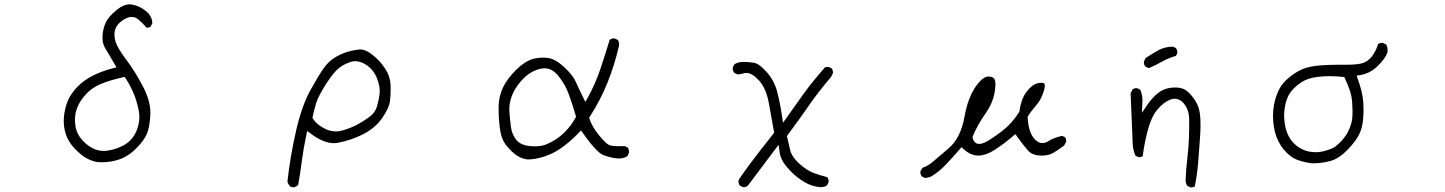

<svg xmlns="http://www.w3.org/2000/svg" viewBox="-20 -731 6540 869"><path d="M577.6 -710.4Q572.3 -711.4 566.9 -711.4Q539.6 -711.4 509.3 -687Q470.7 -655.8 458.5 -628.9Q445.8 -601.1 443.8 -567.9Q443.8 -564.5 443.8 -559.1Q443.8 -553.7 444.8 -545.4Q447.3 -526.9 458.5 -508.8Q477.1 -478.5 507.3 -426.3L490.7 -421.9Q444.8 -410.6 402.3 -389.6Q360.4 -369.1 329.8 -337.6Q299.3 -306.2 285.6 -271.5Q272 -236.3 269 -198.2Q268.6 -190.9 268.6 -181.6Q268.6 -153.8 277.3 -125.5Q288.1 -90.8 316.4 -60.5Q345.2 -29.8 368.9 -16.4Q392.6 -2.9 418.9 2.4Q429.2 3.4 439.5 3.4Q479.5 3.4 514.6 -7.8Q558.6 -21.5 595.2 -58.1Q632.3 -95.2 645 -125.7Q657.7 -156.2 660.6 -213.4Q660.6 -217.8 660.6 -221.7Q660.6 -274.4 627.9 -337.9Q591.3 -408.2 552 -460.2Q512.7 -512.2 503.4 -540.5Q498 -558.1 498 -574.2Q498 -595.7 507.3 -610.8Q517.6 -628.4 540.5 -642.6Q559.1 -654.3 575.2 -654.3Q591.3 -654.3 603.5 -645Q623.5 -628.9 644 -605.5Q654.8 -605.5 662.1 -610.8L669.4 -626Q668.9 -656.7 642.6 -679.2Q612.3 -704.6 577.6 -710.4ZM523.9 -65.9 524.9 -66.4Q524.4 -66.4 523.9 -65.9ZM449.2 -47.9Q422.9 -47.9 398.4 -60.5Q366.2 -77.6 344 -107.2Q321.8 -136.7 319.8 -175.8Q319.3 -181.6 319.3 -187.5Q319.3 -218.8 329.6 -244.1Q341.3 -273.4 368.2 -303.7Q395.5 -334.5 438.5 -351.8Q481.4 -369.1 535.2 -380.9L543.9 -382.8L549.3 -375.5Q591.3 -310.1 605.5 -241.7Q607.4 -233.4 609.1 -223.1Q610.8 -212.9 610.8 -200.7Q610.8 -167 595.2 -132.8Q573.2 -85.9 523.9 -65.9Q505.9 -56.6 470.7 -49.8Q459.5 -47.9 449.2 -47.9Z M1310.5 116.7Q1311 116.7 1312 116.7Q1321.8 113.3 1329.6 106.4Q1338.9 53.2 1346.4 -4.4Q1354 -62 1366.2 -118.2L1370.1 -138.2L1386.7 -126Q1443.8 -83 1491.7 -83Q1501 -83 1510.3 -85Q1568.8 -95.7 1624.5 -124Q1678.7 -151.9 1710 -197Q1741.2 -242.2 1745.1 -273.4Q1748 -296.9 1748 -323.2Q1748 -335.4 1747.6 -348.1Q1745.6 -386.2 1723.1 -420.4Q1700.2 -456.1 1664.6 -483.9Q1635.3 -507.3 1610.4 -507.3Q1607.4 -507.3 1605 -506.8Q1574.2 -503.4 1546.9 -494.6Q1519.5 -485.8 1492.7 -468.8Q1466.3 -452.1 1444.8 -421.9Q1422.4 -390.6 1384.3 -321.8Q1346.2 -252.9 1319.8 -138.2Q1293.5 -23.4 1280.8 91.8Q1284.7 103.5 1293.5 113.3Q1300.8 116.7 1310.5 116.7ZM1647.9 -199.2H1648.4Q1648.4 -199.2 1647.9 -199.2ZM1647.9 -199.2Q1625 -182.1 1598.9 -168Q1572.8 -153.8 1535.6 -142.1Q1517.6 -136.2 1502 -136.2Q1497.1 -136.2 1490.5 -136.7Q1483.9 -137.2 1473.6 -139.6Q1463.4 -142.1 1454.3 -146.5Q1445.3 -150.9 1438 -155.3Q1411.6 -170.9 1397 -192.9L1394 -197.3Q1401.4 -234.9 1411.6 -266.6Q1422.4 -298.8 1456.5 -352.1Q1491.2 -405.8 1515.6 -424.1Q1540 -442.4 1568.4 -451.2Q1578.1 -454.1 1587.9 -454.1Q1611.3 -454.1 1635.7 -438.5Q1669.9 -417 1686 -377Q1698.7 -345.2 1698.7 -319.3Q1698.7 -313 1698.2 -307.1Q1694.8 -278.8 1686.5 -250.5Q1677.2 -218.3 1647.9 -199.2Z M2790.5 -69.3 2760.7 -69.8Q2743.7 -71.3 2734.9 -75.7Q2718.8 -84.5 2689 -121.6Q2659.2 -158.7 2648.4 -192.4L2646.5 -198.2L2649.9 -203.6Q2698.2 -278.3 2730.5 -359.4Q2762.7 -439.9 2781.7 -524.4Q2782.2 -526.9 2782.2 -528.8Q2782.2 -530.8 2782 -533.2Q2781.7 -535.6 2781.2 -538.6Q2779.8 -544.9 2776.4 -550.3L2761.2 -557.1Q2760.3 -557.6 2758.1 -557.6Q2755.9 -557.6 2752.4 -556.6Q2745.6 -555.7 2739.3 -550.8Q2719.7 -485.4 2697.5 -419.2Q2675.3 -353 2641.6 -291.5L2629.4 -269.5Q2606.4 -315.4 2598.9 -332.3Q2591.3 -349.1 2586.4 -359.9Q2573.7 -389.6 2534.4 -426.5Q2495.1 -463.4 2461.9 -468.3Q2449.7 -470.2 2437.5 -470.2Q2414.6 -470.2 2391.1 -463.9Q2355 -453.6 2315.4 -414.3Q2275.9 -375 2256.8 -335.7Q2237.8 -296.4 2236.8 -248.5Q2236.8 -242.7 2236.8 -236.3Q2236.8 -192.9 2242.7 -148.4Q2249 -100.1 2272.5 -71.8Q2296.9 -42 2319.1 -27.3Q2341.3 -12.7 2367.2 -9.3Q2416.5 -9.3 2472.2 -33.7Q2530.3 -59.1 2599.1 -129.4L2609.9 -140.6L2619.1 -127.4Q2653.8 -78.1 2679.2 -52.7Q2696.8 -35.2 2708.5 -30.3Q2740.7 -17.1 2772 -14.2Q2776.4 -13.7 2783 -13.7Q2789.6 -13.7 2799.6 -15.9Q2809.6 -18.1 2819.8 -24.4L2826.7 -39.6Q2827.1 -41 2827.1 -43.2Q2827.1 -45.4 2826.7 -48.8Q2825.7 -56.2 2821.3 -63L2807.6 -69.8Q2796.4 -69.3 2790.5 -69.3ZM2460 -81.1H2460.4Q2460 -81.1 2460 -81.1ZM2428.2 -70.8Q2415.5 -68.8 2404.5 -68.8Q2393.6 -68.8 2385.7 -69.3Q2335.9 -72.3 2315.4 -99.6Q2296.9 -124.5 2292.5 -156.2Q2288.6 -185.1 2285.6 -224.6Q2285.2 -230.5 2285.2 -236.8Q2285.2 -272.9 2301.8 -309.1Q2320.3 -348.6 2353.8 -380.1Q2387.2 -411.6 2427.7 -419.9Q2436 -421.9 2443.8 -421.9Q2479.5 -421.9 2507.3 -387.2Q2538.1 -349.1 2554.2 -304.9Q2570.3 -260.7 2587.4 -202.6Q2575.2 -180.2 2563 -164.1Q2518.1 -105.5 2460 -81.1Q2446.3 -73.7 2428.2 -70.8Z M3344.7 116.2Q3356.9 116.2 3364.3 109.9L3503.9 -75.7L3508.3 -43.9Q3511.7 -17.6 3526.1 4.2Q3540.5 25.9 3564.9 50.3Q3589.4 74.2 3621.3 93.3Q3653.3 112.3 3689.5 115.7Q3692.4 116.2 3694.1 116.2Q3695.8 116.2 3698.2 116Q3700.7 115.7 3704.1 115.2Q3707.5 114.7 3710.9 113.8Q3717.3 111.8 3723.1 107.9L3730 94.2Q3730.5 92.8 3730.5 91.3Q3730.5 79.6 3725.1 71.3Q3688.5 61.5 3661.1 51.3Q3630.9 39.6 3597.7 9.8Q3563.5 -21.5 3556.6 -50.8L3541.5 -115.2Q3607.4 -204.1 3642.6 -255.6Q3677.7 -307.1 3741.7 -383.3L3749.5 -398.9Q3750 -400.4 3750 -401.9Q3750 -413.6 3744.6 -421.4L3731 -428.2L3714.4 -426.8Q3652.8 -356.4 3616.5 -305.7Q3580.1 -254.9 3523.9 -175.3L3519 -208Q3511.2 -262.2 3498 -314Q3484.9 -365.7 3450.2 -404.8Q3416 -442.9 3392.8 -446.8Q3369.6 -450.7 3348.6 -450.7Q3344.7 -450.7 3340.3 -450.7Q3319.3 -449.7 3303.7 -439.9L3296.4 -425.8Q3295.9 -424.8 3295.9 -423.8Q3295.9 -411.6 3302.7 -401.9L3317.4 -394.5Q3318.8 -394.5 3320.8 -394.5Q3332 -394.5 3346.7 -399.4Q3352.1 -400.9 3358.4 -400.9Q3383.3 -400.9 3413.1 -369.1Q3446.8 -333.5 3459.5 -266.1Q3471.2 -202.6 3483.9 -130.4Q3345.2 44.9 3322.8 85Q3322.3 86.4 3322.3 88.1Q3322.3 89.8 3322.5 92.5Q3322.8 95.2 3323.7 98.1Q3325.2 104 3328.1 108.9L3342.3 115.7Q3343.8 116.2 3344.7 116.2Z M4564.5 -114.7 4575.7 -124 4584 -112.3Q4609.9 -75.7 4632.3 -50.3Q4642.6 -38.6 4656.2 -33.2Q4672.9 -26.9 4695.3 -26.9Q4726.6 -26.9 4747.1 -39.1Q4772 -54.2 4796.4 -72.3L4805.2 -88.9Q4805.7 -89.8 4805.7 -93Q4805.7 -96.2 4804.4 -100.8Q4803.2 -105.5 4800.3 -109.9L4787.1 -116.2Q4747.1 -106.9 4724.6 -91.8Q4711.4 -83.5 4698.2 -83.5Q4676.8 -83.5 4659.2 -105.5Q4634.3 -136.7 4631.3 -198.7V-202.6L4633.3 -206.1Q4646.5 -227.5 4671.9 -256.8Q4694.3 -282.7 4706.1 -325.2Q4709 -336.4 4709 -343.3Q4709 -351.6 4705.1 -354Q4702.1 -356 4698 -356.2Q4693.8 -356.4 4691.4 -356.4Q4666 -356.4 4645 -336.4Q4619.6 -312 4608.6 -284.7Q4597.7 -257.3 4593.8 -225.1Q4559.6 -171.4 4512.2 -135.3Q4464.8 -99.1 4434.6 -85Q4422.4 -79.6 4411.4 -79.6Q4400.4 -79.6 4392.1 -87.9Q4384.8 -95.2 4382.3 -107.9L4381.8 -111.8L4383.3 -115.7Q4405.3 -167.5 4439.5 -215.8Q4471.2 -260.3 4480.5 -306.2Q4485.4 -331.5 4485.4 -348.6Q4485.4 -369.6 4478 -377Q4470.7 -383.8 4454.1 -384.8Q4453.6 -384.8 4451.2 -384.8Q4448.7 -384.8 4443.6 -383.1Q4438.5 -381.3 4431.6 -377Q4424.8 -372.6 4418.5 -366.2Q4385.7 -333.5 4366.2 -280.8Q4353 -246.6 4345.2 -201.7Q4327.6 -105.5 4273.4 -59.6Q4223.6 -17.1 4202.1 1.2Q4180.7 19.5 4155.3 28.3L4145.5 44.9Q4145.5 45.9 4145.5 46.9Q4145.5 59.1 4151.9 66.9Q4159.7 72.8 4169.4 74.7L4190.4 69.8Q4227.1 49.3 4259.5 15.4Q4292 -18.6 4323.2 -54.7L4332 -64.9L4341.8 -55.7Q4373.5 -26.9 4408 -26.9Q4442.4 -26.9 4483.4 -53.5Q4524.4 -80.1 4564.5 -114.7Z M5308.6 -492.2Q5308.6 -504.4 5302.7 -513.2L5289.1 -520Q5252.4 -519.5 5223.1 -503.7Q5193.8 -487.8 5164.6 -467.8L5157.7 -452.6Q5157.2 -451.2 5157.2 -450.2Q5157.2 -438 5163.6 -430.2Q5170.9 -424.8 5180.2 -422.9Q5210.4 -435.5 5239.5 -452.1Q5268.6 -468.8 5302.2 -478L5308.1 -489.7Q5308.6 -491.2 5308.6 -492.2ZM5367.7 116.7Q5369.1 117.2 5372.1 117.2Q5380.4 117.2 5387.7 112.8Q5398.4 61 5403.1 2.7Q5407.7 -55.7 5410.6 -97.7Q5413.6 -139.6 5413.6 -159.4Q5413.6 -179.2 5413.1 -189.5Q5411.6 -223.1 5404.5 -244.6Q5397.5 -266.1 5380.9 -288.1Q5364.7 -310.1 5347.7 -322.3Q5330.1 -335 5298.8 -335Q5276.4 -335 5256.3 -328.6Q5233.4 -321.3 5212.9 -302.7Q5191.4 -283.2 5174.8 -259.3L5148.4 -220.7Q5150.9 -271 5150.9 -278.8Q5150.9 -286.6 5148.7 -299.3Q5146.5 -312 5140.6 -325.2L5127.4 -331.5Q5126 -332 5125 -332Q5113.8 -332 5106 -326.7L5097.2 -308.6Q5105 -108.9 5106.7 -79.3Q5108.4 -49.8 5119.1 -26.4L5132.3 -20Q5133.8 -19.5 5136.7 -19.5Q5145 -19.5 5151.9 -23.9Q5159.7 -84.5 5174.8 -141.1Q5190.9 -202.6 5218.3 -234.9Q5246.1 -268.1 5275.9 -279.8Q5286.1 -284.2 5294.7 -284.2Q5303.2 -284.2 5310.1 -282.2Q5330.6 -275.9 5345.7 -252.4Q5361.8 -227.1 5362.3 -190.9Q5362.3 -181.2 5362.3 -171.1Q5362.3 -161.1 5362.3 -150.9Q5361.8 -130.4 5361.3 -108.9Q5359.9 -65.4 5354 -15.6Q5348.1 33.2 5346.2 83.5Q5346.2 98.6 5353.5 109.9Z M5920.4 -43Q5905.8 -43.9 5891.6 -48.3Q5859.9 -58.6 5835.9 -82.5Q5796.9 -122.1 5792.5 -194.3Q5792 -201.2 5792 -207.5Q5792 -237.3 5799.8 -267.1Q5809.6 -304.7 5835 -330.1Q5867.7 -362.8 5903.3 -374.5Q5939.9 -386.2 6000.5 -386.2Q6028.3 -386.2 6064.5 -382.3Q6079.6 -349.6 6088.9 -323Q6098.1 -296.4 6100.1 -265.6Q6101.6 -245.6 6101.6 -230.7Q6101.6 -215.8 6101.1 -205.6Q6100.1 -173.3 6082 -136.7Q6064.5 -100.1 6022 -65.9Q6004.4 -56.6 5987.5 -51.3Q5970.7 -45.9 5956.8 -43.9Q5942.9 -42 5934.8 -42Q5926.8 -42 5920.4 -43ZM6073.2 -438H6038.6Q5997.6 -438 5955.6 -435.1Q5904.8 -431.2 5871.6 -416.5Q5838.4 -401.9 5805.2 -372.1Q5772.9 -343.3 5757.3 -298.8Q5741.7 -254.4 5741.7 -207Q5741.7 -101.6 5803.2 -40Q5826.2 -17.1 5852.1 -7.3Q5884.8 4.4 5919.4 8.3Q5964.4 8.3 6003.4 -2.9Q6041 -13.7 6079.1 -53.2Q6117.2 -92.8 6131.8 -123Q6146.5 -152.8 6149.4 -192.4Q6151.4 -216.3 6151.4 -234.4Q6151.4 -252.4 6150.4 -267.1Q6147.9 -297.4 6141.6 -321.8Q6134.8 -346.7 6125.5 -373.5L6120.1 -388.7L6135.7 -391.1Q6180.2 -397.9 6215.3 -432.1Q6250.5 -466.3 6259.8 -494.1Q6260.3 -499 6260.3 -503.9Q6260.3 -519 6253.4 -529.8L6239.7 -536.6Q6238.3 -537.1 6235.1 -537.1Q6231.9 -537.1 6227.1 -535.9Q6222.2 -534.7 6217.3 -531.7Q6209 -502.9 6191.4 -478.5Q6186.5 -471.7 6179.2 -464.6Q6171.9 -457.5 6161.6 -451.7Q6151.4 -445.8 6139.6 -443.4Q6115.7 -438 6073.2 -438Z"/></svg>

Font: NaikaiFont
Style: ExtraLight
Weight: 200
Version: Version 1.89